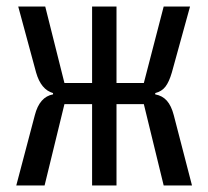

<svg xmlns="http://www.w3.org/2000/svg" viewBox="-20 -570 640 590"><path d="M143 -280V-284Q106 -294.5 91 -347L36 -550H119L178 -315H263V-550H338V-315H422L483 -550H564L508 -347Q499.5 -318 488.2 -303.5Q477 -289 457 -284V-280Q479 -276 492.8 -260.5Q506.5 -245 514 -216L570 0H483L422 -250H338V0H263V-250H178L117 0H30L87 -216Q101.5 -272.5 143 -280Z"/></svg>

Font: JuliaMono Light
Style: Regular
Weight: 300
Monospace: yes
Designer: cormullion
Foundry: corm
Version: Version 0.054; ttfautohint (v1.8.4)